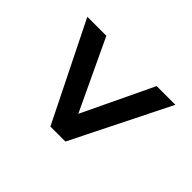

<svg xmlns="http://www.w3.org/2000/svg" viewBox="-139 -745 842 842"><g transform="rotate(-45 282.5 -324.0)"><path d="M501 -51V-167L172 -324L501 -479V-597L46 -371V-278Z"/></g></svg>

Font: Fixel Display SemiBold
Style: Regular
Weight: 600
Designer: AlfaBravo + MacPaw
Foundry: Kyrylo Tkachov, Marchela Mozhyna, Serhii Makarenko, Maria Weinstein, Zakhar Kryvoshyya
Version: Version 1.211